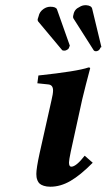

<svg xmlns="http://www.w3.org/2000/svg" viewBox="-20 -705 408 735"><path d="M294.9 -325.2 251 -125Q244.1 -91.8 244.1 -83Q244.1 -66.9 252.9 -66.9Q271.5 -66.9 304.2 -108.9L335 -82Q287.6 -34.2 249.5 -12.2Q211.4 9.8 172.9 9.8Q158.2 9.8 147.7 6.3Q137.2 2.9 131.8 -2Q126.5 -6.8 123.5 -14.2Q120.6 -21.5 119.9 -26.9Q119.1 -32.2 119.1 -39.1Q119.1 -61 131.8 -119.1L176.8 -319.8Q183.1 -345.7 183.1 -358.9Q183.1 -379.9 165 -381.8L123 -386.2L127 -416Q277.3 -432.1 318.8 -446.8Q325.2 -446.8 325.2 -443.8Q307.1 -376 294.9 -325.2ZM147 -670.9Q159.2 -679.2 172.9 -679.2Q194.3 -679.2 198.2 -668.9L247.1 -530.8Q247.6 -530.3 246.3 -527.8Q245.1 -525.4 245.1 -524.9Q243.2 -517.6 237.8 -515.1Q231.9 -511.2 228 -511.2H226.1Q219.2 -511.2 217.8 -513.2L126 -623Q124 -627 124 -628.9Q124 -631.8 126 -637.2Q127.9 -642.6 127.9 -643.1Q131.3 -660.2 147 -670.9ZM284.2 -678.2Q294.9 -685.1 307.1 -685.1H310.1Q330.6 -683.6 333 -670.9L368.2 -524.9L363.8 -522Q363.8 -517.1 356 -511.2Q351.1 -508.8 347.2 -508.8Q341.8 -508.8 338.9 -512.2L262.2 -632.8Q257.8 -638.2 261.2 -648.9Q264.6 -669.4 284.2 -678.2Z"/></svg>

Font: Linux Libertine
Style: Bold Italic
Weight: 700
Italic angle: -11.5°
Designer: Philipp H. Poll
Foundry: Philipp H. Poll
Version: Version 4.0.5